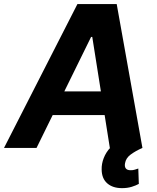

<svg xmlns="http://www.w3.org/2000/svg" viewBox="-58 -748 793 971"><path d="M126.8 0H-37.7L333.6 -727.5H532.2L662.3 0H497.5L408.6 -561.3H402.7ZM164.5 -285.9H553.5L533.2 -166.2H143.6ZM559.2 203.5Q512.2 203.5 484.5 179.3Q456.7 155.1 456.1 109.8Q455.2 80.8 466.6 51.4Q477.9 22.1 500.8 -2.4Q523.7 -27 557 -40.8L662.3 0Q626.7 15.8 602.6 33.7Q578.6 51.6 574.4 77.3Q571 94.4 578.3 103.8Q585.6 113.1 602.7 112.9Q614.6 113.1 624.2 109.9Q633.8 106.6 641.4 104.3L644.1 182Q630.2 189.8 608.3 196.7Q586.5 203.5 559.2 203.5Z"/></svg>

Font: Inter Tight
Style: Italic
Weight: 400
Italic angle: -9.39999°
Designer: Rasmus Andersson
Foundry: rsms
Version: Version 3.002